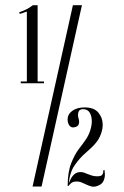

<svg xmlns="http://www.w3.org/2000/svg" viewBox="-20 -719 478 740"><path d="M105.5 0 261 -699H295.8L140.2 0ZM83.5 -398V-674.5Q75 -671.2 66.2 -668.4Q57.5 -665.5 56.5 -665.5L53.8 -671.5Q72 -678 83.4 -683.9Q94.8 -689.8 106.8 -699H125V-398ZM125 -405H149.5V-398H125ZM60 -405H83.5V-398H60ZM270.2 -229.2Q256 -224.8 248.2 -234.4Q240.5 -244 240.5 -258.5Q240.5 -278.5 258.5 -291.8Q276.5 -305 306 -305Q342.5 -305 359.1 -285Q375.8 -265 375.8 -238.8Q375.8 -220.5 368.6 -201.5Q361.5 -182.5 349 -167.8Q335 -150.8 311.5 -131Q288 -111.2 268.1 -82.6Q248.2 -54 245.2 -10.5L244.8 -11Q248 -20.2 253.4 -30.6Q258.8 -41 267.8 -48.4Q276.8 -55.8 290.5 -55.8Q298.2 -55.8 304.5 -53.5Q310.8 -51.2 317 -48.5Q324.8 -45.5 333.8 -42.5Q342.8 -39.5 354.2 -39.5Q368 -39.5 372.4 -43.8Q376.8 -48 377.6 -53.9Q378.5 -59.8 378.5 -63.2H383Q383.8 -60 384.2 -47.5Q384.8 -35 379 -21.8Q373.2 -8.5 355.8 -2.5Q342.5 2.8 330.4 -0.9Q318.2 -4.5 306.5 -10.5Q299.5 -14 291.9 -16.8Q284.2 -19.5 275.5 -19.5Q260.8 -19.5 252.8 -12Q244.8 -4.5 243 -2H240.8Q240.8 -55 254.2 -89.4Q267.8 -123.8 284.4 -145.4Q301 -167 311.5 -182.5Q322.5 -198.8 328.1 -217.4Q333.8 -236 333.8 -251.8Q333.8 -271.8 325.6 -285Q317.5 -298.2 300.5 -298.2Q286.5 -298.2 282.8 -288.4Q279 -278.5 282 -265.2Q284.2 -259.2 284.9 -251.5Q285.5 -243.8 282.6 -238Q279.8 -232.2 270.2 -229.2Z"/></svg>

Font: Emberly Black
Style: Regular
Weight: 900
Designer: Rajesh Rajput
Foundry: Rajesh Rajput
Version: Version 1.000